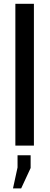

<svg xmlns="http://www.w3.org/2000/svg" viewBox="-20 -782 266 1031"><path d="M162.1 0Q137.7 0 62.5 0Q62.5 -20.5 62.5 -46.9Q62.5 -179.7 62.5 -476.6Q62.5 -547.9 62.5 -761.7Q87.9 -761.7 162.1 -761.7Q162.1 -571.3 162.1 0ZM144.5 120.1Q131.8 147.5 93.8 229.5Q83 229.5 49.8 229.5Q55.7 201.2 74.2 117.2Q74.2 100.6 74.2 51.8Q91.8 51.8 144.5 51.8Q144.5 69.3 144.5 120.1Z"/></svg>

Font: Noto Sans Hebrew DECATHLON 
Style: Regular
Weight: 400
Designer: Monotype Design team
Version: Version 1.03 uh